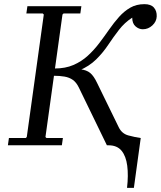

<svg xmlns="http://www.w3.org/2000/svg" viewBox="-20 -700 775 925"><path d="M508 -35H658L625 205H592Q599 145 593 98.5Q587 52 565.5 26Q544 0 503 0ZM18 0 23 -35H104L109 -40L191 -630L186 -635H107L112 -670H372L367 -635H286L281 -630L199 -40L204 -35H283L278 0ZM495 0 360 -278Q348 -303 331 -315Q314 -327 291 -331Q268 -335 238 -335L243 -370H275Q334 -370 365.5 -366.5Q397 -363 414.5 -348.5Q432 -334 448 -300L552 -87Q567 -56 598.5 -47.5Q630 -39 658 -35L653 0ZM239 -340 243 -370Q295 -370 334 -387Q373 -404 403 -431.5Q433 -459 458 -492Q483 -525 506 -558Q529 -591 553.5 -618.5Q578 -646 607.5 -663Q637 -680 676 -680Q707 -680 721.5 -663.5Q736 -647 735 -621Q734 -596 714 -577.5Q694 -559 668 -559Q649 -559 633 -573Q617 -587 617 -615Q580 -591 553 -556Q526 -521 501 -483.5Q476 -446 443 -413.5Q410 -381 361.5 -360.5Q313 -340 239 -340Z"/></svg>

Font: Brygada 1918
Style: Italic
Weight: 400
Italic angle: -8°
Designer: Mateusz Machalski | Borys Kosmynka | Przemek Hoffer
Foundry: NIEPODLEGLA 2018
Version: Version 3.006